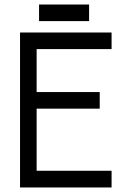

<svg xmlns="http://www.w3.org/2000/svg" viewBox="-20 -827 565 847"><path d="M152.3 -733.9V-807.1H373V-733.9ZM141.6 -347.7V-73.7H472.2V0H68.4V-683.6H472.2V-610.4H141.6V-420.9H419.9V-347.7Z"/></svg>

Font: Anka/Coder Condensed
Style: Regular
Weight: 400
Width: 4
Monospace: yes
Version: Version 1.100